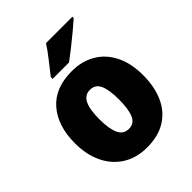

<svg xmlns="http://www.w3.org/2000/svg" viewBox="-216 -983 1025 1025"><g transform="rotate(-45 296.5 -471.0)"><path d="M553 -371Q553 -286 524.5 -221Q496 -156 438.5 -119.5Q381 -83 295 -83Q216 -83 158 -119.5Q100 -156 69 -221Q38 -286 38 -371Q38 -502 104.5 -579Q171 -656 298 -656Q373 -656 430.5 -623Q488 -590 520.5 -526Q553 -462 553 -371ZM221 -370Q221 -298 238.5 -260Q256 -222 297 -222Q337 -222 353.5 -260Q370 -298 370 -371Q370 -443 353.5 -480Q337 -517 296 -517Q257 -517 239 -480.5Q221 -444 221 -370ZM506 -849Q486 -831 452.5 -803Q419 -775 383 -746.5Q347 -718 321 -699H197V-713Q222 -745 254 -785.5Q286 -826 307 -859H506Z"/></g></svg>

Font: Noto Sans Telugu UI SemiCondensed Black
Style: Regular
Weight: 900
Width: 4
Designer: Jelle Bosma - Monotype Design Team
Foundry: Monotype Imaging Inc.
Version: Version 2.005; ttfautohint (v1.8.4.7-5d5b)